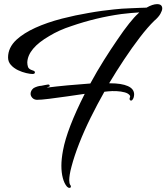

<svg xmlns="http://www.w3.org/2000/svg" viewBox="-20 -730 805 929"><path d="M316 179Q310 179 304 173Q291 158 284 131.5Q277 105 277 72Q277 39 285 -3Q304 -106 390 -276Q350 -270 304 -263.5Q258 -257 218.5 -252Q179 -247 158 -247Q144 -248 136 -257Q128 -266 128 -276Q128 -292 143 -304Q162 -314 180 -315Q190 -317 197.5 -318.5Q205 -320 212 -321H214Q219 -321 220.5 -316Q222 -311 215 -310Q211 -309 206 -306Q253 -312 307 -317Q361 -322 417 -326Q449 -385 483 -439Q517 -493 548 -538Q579 -584 605 -616.5Q631 -649 647 -663Q649 -666 654 -670Q635 -669 613.5 -667Q592 -665 567 -662Q445 -645 326 -604Q295 -594 268.5 -582Q242 -570 219 -556Q115 -496 112 -428Q112 -417 115.5 -406Q119 -395 139 -389Q149 -386 149 -380Q149 -372 137 -372Q126 -372 106.5 -376.5Q87 -381 67 -390.5Q47 -400 33 -415.5Q19 -431 19 -452Q19 -500 60 -538Q95 -570 151 -595.5Q207 -621 280 -640Q347 -657 407 -667Q440 -673 473 -677.5Q506 -682 532 -684.5Q558 -687 570 -688Q586 -689 610.5 -690Q635 -691 657.5 -692Q680 -693 689 -693Q719 -710 740 -710Q765 -710 765 -689Q765 -679 756 -663Q747 -647 727 -630Q695 -599 657 -549.5Q619 -500 580.5 -442Q542 -384 508 -327H512Q568 -327 598.5 -313.5Q629 -300 629 -273Q629 -265 626 -256Q619 -240 611 -244Q605 -248 608 -257Q611 -261 609 -267Q602 -278 584 -283Q566 -288 544 -289Q522 -290 503 -288L485 -286Q451 -226 419 -161.5Q387 -97 363 -35.5Q339 26 326 76Q320 98 317.5 114.5Q315 131 315 142Q315 157 320 165Q323 168 323 172Q323 179 316 179Z"/></svg>

Font: Birthstone Bounce Medium
Style: Regular
Weight: 500
Designer: Robert E. Leuschke
Foundry: Rob Leuschke
Version: Version 1.010; ttfautohint (v1.8.3)